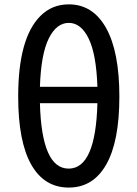

<svg xmlns="http://www.w3.org/2000/svg" viewBox="-20 -804 622 871"><path d="M292 46.9Q180.7 46.9 121.6 -57.6Q62.5 -162.1 62.5 -366.2Q62.5 -630.9 163.1 -731.4Q215.8 -784.2 292 -784.2Q401.4 -784.2 461.4 -676.8Q521.5 -569.3 521.5 -365.7Q521.5 -162.1 461.9 -57.6Q402.3 46.9 292 46.9ZM421.9 -410.2Q417 -557.6 382.3 -628.9Q347.7 -700.2 292 -700.2Q236.3 -700.2 201.2 -629.4Q166 -558.6 161.1 -410.2ZM161.1 -335.9Q168.9 -39.1 291.5 -39.1Q414.1 -39.1 421.9 -335.9Z"/></svg>

Font: TaiwanPearl
Style: Regular
Weight: 400
Version: Version 2.102